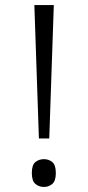

<svg xmlns="http://www.w3.org/2000/svg" viewBox="-20 -734 347 760"><path d="M116 -714H193L175 -186H134ZM154 6Q134 6 120 -6Q106 -18 106 -49Q106 -81 120 -92.5Q134 -104 154 -104Q173 -104 187 -92.5Q201 -81 201 -49Q201 -18 187 -6Q173 6 154 6Z"/></svg>

Font: Noto Serif Sinhala Light
Style: Regular
Weight: 300
Designer: Jelle Bosma - Monotype Design Team
Foundry: Monotype Imaging Inc.
Version: Version 2.007; ttfautohint (v1.8.4.7-5d5b)